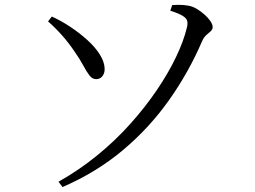

<svg xmlns="http://www.w3.org/2000/svg" viewBox="-20 -733 1040 783"><path d="M234.9 29.8 218.6 8.1Q303.2 -39.5 377 -99.8Q450.7 -160 511.5 -228Q572.3 -295.9 619.2 -365.1Q666.2 -434.3 697.4 -499.4Q728.6 -564.4 742 -619.9Q746 -635.2 743.7 -646.6Q741.4 -657.9 726 -667.8Q710.5 -677.7 674.4 -689.5L682.3 -712.2Q696.8 -713.3 713.5 -713.2Q730.3 -713.1 747.3 -710Q763.8 -707.6 781 -697.7Q798.1 -687.7 813.4 -674.2Q828.6 -660.7 837.9 -647.1Q847.2 -633.5 847.2 -622.7Q847.2 -612.7 839.1 -605.5Q831 -598.4 821 -589.6Q811.1 -580.9 803.7 -564Q749.8 -438.5 669.7 -325.2Q589.7 -211.9 481.5 -120.9Q373.2 -30 234.9 29.8ZM176 -645.7 191.4 -665.6Q229.8 -648.1 267.4 -623.1Q305.1 -598 336.6 -569.4Q368.2 -540.9 387 -510.9Q405.9 -480.9 406.7 -453.5Q407.5 -435.1 397.8 -422.6Q388.1 -410.2 372.1 -410.2Q356.6 -410.2 345 -425.1Q333.4 -440.1 319.6 -465.9Q305.8 -491.7 283.4 -523.7Q259.2 -559.5 232.8 -589.1Q206.5 -618.8 176 -645.7Z"/></svg>

Font: Noto Serif TC
Style: Regular
Weight: 200
Designer: Ryoko NISHIZUKA 西塚涼子 (kana & ideographs); Frank Grießhammer (Latin, Greek & Cyrillic); Wenlong ZHANG 张文龙 (bopomofo); San
Foundry: Adobe
Version: Version 2.001;hotconv 1.1.0;makeotfexe 2.6.0